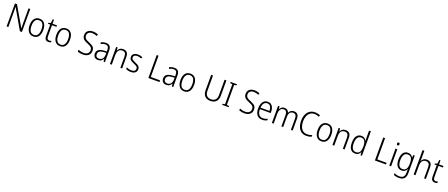

<svg xmlns="http://www.w3.org/2000/svg" viewBox="211 -3065 13082 5609"><g transform="rotate(20 6751.5 -260.0)"><path d="M567 0H504L144 -624H141Q142 -587 143.5 -548Q145 -509 145 -466V0H91V-714H155L514 -94H517Q516 -128 514.5 -171.5Q513 -215 513 -251V-714H567Z M1135 -267Q1135 -139 1081 -64.5Q1027 10 922 10Q821 10 765.5 -64.5Q710 -139 710 -267Q710 -398 766 -470Q822 -542 925 -542Q1028 -542 1081.5 -467.5Q1135 -393 1135 -267ZM768 -267Q768 -160 805.5 -99.5Q843 -39 923 -39Q1003 -39 1040.5 -99Q1078 -159 1078 -267Q1078 -370 1042 -431.5Q1006 -493 924 -493Q845 -493 806.5 -434Q768 -375 768 -267Z M1401 -38Q1419 -38 1436.5 -41.5Q1454 -45 1467 -50V-4Q1452 2 1433 6Q1414 10 1391 10Q1331 10 1300.5 -25.5Q1270 -61 1270 -139V-486H1202V-517L1271 -535L1289 -658H1326V-532H1464V-486H1326V-141Q1326 -90 1343.5 -64Q1361 -38 1401 -38Z M1965 -267Q1965 -139 1911 -64.5Q1857 10 1752 10Q1651 10 1595.5 -64.5Q1540 -139 1540 -267Q1540 -398 1596 -470Q1652 -542 1755 -542Q1858 -542 1911.5 -467.5Q1965 -393 1965 -267ZM1598 -267Q1598 -160 1635.5 -99.5Q1673 -39 1753 -39Q1833 -39 1870.5 -99Q1908 -159 1908 -267Q1908 -370 1872 -431.5Q1836 -493 1754 -493Q1675 -493 1636.5 -434Q1598 -375 1598 -267Z M2694 -187Q2694 -93 2632 -41.5Q2570 10 2471 10Q2417 10 2373.5 2Q2330 -6 2297 -20V-78Q2332 -63 2377.5 -52.5Q2423 -42 2473 -42Q2548 -42 2592 -79Q2636 -116 2636 -184Q2636 -225 2619.5 -252Q2603 -279 2567.5 -299.5Q2532 -320 2476 -342Q2424 -363 2385 -387.5Q2346 -412 2325 -448.5Q2304 -485 2304 -542Q2304 -600 2331 -640.5Q2358 -681 2405 -702.5Q2452 -724 2513 -724Q2560 -724 2602.5 -714.5Q2645 -705 2680 -688L2661 -638Q2623 -655 2585.5 -663.5Q2548 -672 2512 -672Q2444 -672 2403 -638.5Q2362 -605 2362 -543Q2362 -499 2379.5 -471.5Q2397 -444 2431 -424.5Q2465 -405 2513 -386Q2570 -363 2610.5 -338.5Q2651 -314 2672.5 -278.5Q2694 -243 2694 -187Z M2987 -541Q3070 -541 3109 -497Q3148 -453 3148 -358V0H3105L3096 -87H3094Q3070 -44 3033.5 -17Q2997 10 2932 10Q2861 10 2822.5 -31Q2784 -72 2784 -139Q2784 -219 2841.5 -260.5Q2899 -302 3009 -308L3093 -313V-352Q3093 -430 3065.5 -462Q3038 -494 2983 -494Q2950 -494 2917 -484.5Q2884 -475 2850 -457L2832 -501Q2865 -519 2905 -530Q2945 -541 2987 -541ZM3015 -266Q2842 -256 2842 -139Q2842 -89 2869 -63Q2896 -37 2943 -37Q3016 -37 3054 -85Q3092 -133 3093 -217V-270Z M3520 -542Q3599 -542 3641 -497Q3683 -452 3683 -356V0H3628V-349Q3628 -423 3598.5 -458Q3569 -493 3512 -493Q3360 -493 3360 -292V0H3304V-532H3349L3356 -440H3360Q3379 -483 3419 -512.5Q3459 -542 3520 -542Z M4135 -138Q4135 -68 4087.5 -29Q4040 10 3952 10Q3904 10 3866 0.5Q3828 -9 3801 -23V-79Q3832 -61 3871.5 -50Q3911 -39 3953 -39Q4019 -39 4049.5 -64.5Q4080 -90 4080 -136Q4080 -179 4048.5 -202.5Q4017 -226 3955 -251Q3912 -270 3878.5 -288.5Q3845 -307 3826 -334.5Q3807 -362 3807 -406Q3807 -469 3854 -505.5Q3901 -542 3981 -542Q4023 -542 4059.5 -533Q4096 -524 4127 -510L4106 -464Q4079 -477 4046 -485.5Q4013 -494 3979 -494Q3924 -494 3892.5 -471.5Q3861 -449 3861 -408Q3861 -378 3875.5 -360Q3890 -342 3917.5 -327.5Q3945 -313 3986 -295Q4028 -277 4062 -258Q4096 -239 4115.5 -211Q4135 -183 4135 -138Z M4498 0V-714H4555V-52H4843V0Z M5110 -541Q5193 -541 5232 -497Q5271 -453 5271 -358V0H5228L5219 -87H5217Q5193 -44 5156.5 -17Q5120 10 5055 10Q4984 10 4945.5 -31Q4907 -72 4907 -139Q4907 -219 4964.5 -260.5Q5022 -302 5132 -308L5216 -313V-352Q5216 -430 5188.5 -462Q5161 -494 5106 -494Q5073 -494 5040 -484.5Q5007 -475 4973 -457L4955 -501Q4988 -519 5028 -530Q5068 -541 5110 -541ZM5138 -266Q4965 -256 4965 -139Q4965 -89 4992 -63Q5019 -37 5066 -37Q5139 -37 5177 -85Q5215 -133 5216 -217V-270Z M5824 -267Q5824 -139 5770 -64.5Q5716 10 5611 10Q5510 10 5454.5 -64.5Q5399 -139 5399 -267Q5399 -398 5455 -470Q5511 -542 5614 -542Q5717 -542 5770.5 -467.5Q5824 -393 5824 -267ZM5457 -267Q5457 -160 5494.5 -99.5Q5532 -39 5612 -39Q5692 -39 5729.5 -99Q5767 -159 5767 -267Q5767 -370 5731 -431.5Q5695 -493 5613 -493Q5534 -493 5495.5 -434Q5457 -375 5457 -267Z M6665 -240Q6665 -117 6602 -53.5Q6539 10 6427 10Q6313 10 6252 -54.5Q6191 -119 6191 -242V-714H6248V-242Q6248 -140 6294.5 -90.5Q6341 -41 6429 -41Q6514 -41 6561 -90.5Q6608 -140 6608 -238V-714H6665Z M6993 0H6794V-35L6865 -46V-667L6794 -679V-714H6993V-679L6922 -667V-46L6993 -35Z M7715 -187Q7715 -93 7653 -41.5Q7591 10 7492 10Q7438 10 7394.5 2Q7351 -6 7318 -20V-78Q7353 -63 7398.5 -52.5Q7444 -42 7494 -42Q7569 -42 7613 -79Q7657 -116 7657 -184Q7657 -225 7640.5 -252Q7624 -279 7588.5 -299.5Q7553 -320 7497 -342Q7445 -363 7406 -387.5Q7367 -412 7346 -448.5Q7325 -485 7325 -542Q7325 -600 7352 -640.5Q7379 -681 7426 -702.5Q7473 -724 7534 -724Q7581 -724 7623.5 -714.5Q7666 -705 7701 -688L7682 -638Q7644 -655 7606.5 -663.5Q7569 -672 7533 -672Q7465 -672 7424 -638.5Q7383 -605 7383 -543Q7383 -499 7400.5 -471.5Q7418 -444 7452 -424.5Q7486 -405 7534 -386Q7591 -363 7631.5 -338.5Q7672 -314 7693.5 -278.5Q7715 -243 7715 -187Z M8021 -542Q8083 -542 8124.5 -510Q8166 -478 8186.5 -423.5Q8207 -369 8207 -300V-260H7871Q7872 -152 7915 -95.5Q7958 -39 8040 -39Q8081 -39 8114.5 -47.5Q8148 -56 8186 -75V-24Q8152 -7 8116.5 1.5Q8081 10 8037 10Q7926 10 7870.5 -64Q7815 -138 7815 -263Q7815 -346 7838.5 -409Q7862 -472 7908 -507Q7954 -542 8021 -542ZM8020 -494Q7956 -494 7917.5 -446.5Q7879 -399 7873 -306H8151Q8151 -388 8119.5 -441Q8088 -494 8020 -494Z M8835 -542Q8906 -542 8945.5 -498Q8985 -454 8985 -359V0H8929V-355Q8929 -427 8901 -460Q8873 -493 8825 -493Q8759 -493 8724 -448Q8689 -403 8689 -313V0H8634V-352Q8634 -427 8606 -460Q8578 -493 8530 -493Q8462 -493 8428 -443Q8394 -393 8394 -304V0H8338V-532H8383L8390 -447H8394Q8412 -486 8447.5 -514Q8483 -542 8540 -542Q8594 -542 8628.5 -516Q8663 -490 8676 -444H8680Q8701 -490 8739.5 -516Q8778 -542 8835 -542Z M9422 -673Q9342 -673 9287.5 -631.5Q9233 -590 9205.5 -518.5Q9178 -447 9178 -358Q9178 -262 9205.5 -191Q9233 -120 9286 -80.5Q9339 -41 9417 -41Q9462 -41 9499 -49.5Q9536 -58 9568 -70V-19Q9537 -5 9498.5 2.5Q9460 10 9411 10Q9316 10 9251 -35Q9186 -80 9152 -163Q9118 -246 9118 -359Q9118 -462 9152.5 -544.5Q9187 -627 9254.5 -675.5Q9322 -724 9421 -724Q9511 -724 9584 -687L9562 -638Q9496 -673 9422 -673Z M10089 -267Q10089 -139 10035 -64.5Q9981 10 9876 10Q9775 10 9719.5 -64.5Q9664 -139 9664 -267Q9664 -398 9720 -470Q9776 -542 9879 -542Q9982 -542 10035.5 -467.5Q10089 -393 10089 -267ZM9722 -267Q9722 -160 9759.5 -99.5Q9797 -39 9877 -39Q9957 -39 9994.5 -99Q10032 -159 10032 -267Q10032 -370 9996 -431.5Q9960 -493 9878 -493Q9799 -493 9760.5 -434Q9722 -375 9722 -267Z M10437 -542Q10516 -542 10558 -497Q10600 -452 10600 -356V0H10545V-349Q10545 -423 10515.5 -458Q10486 -493 10429 -493Q10277 -493 10277 -292V0H10221V-532H10266L10273 -440H10277Q10296 -483 10336 -512.5Q10376 -542 10437 -542Z M10926 10Q10830 10 10779.5 -59Q10729 -128 10729 -261Q10729 -398 10782 -470Q10835 -542 10929 -542Q10989 -542 11027 -513Q11065 -484 11083 -443H11087Q11086 -466 11084.5 -490.5Q11083 -515 11083 -535V-760H11139V0H11094L11087 -90H11083Q11064 -49 11026.5 -19.5Q10989 10 10926 10ZM10934 -38Q11013 -38 11048.5 -92.5Q11084 -147 11084 -248V-276Q11084 -381 11049 -437Q11014 -493 10937 -493Q10863 -493 10825 -433Q10787 -373 10787 -260Q10787 -152 10823 -95Q10859 -38 10934 -38Z M11541 0V-714H11598V-52H11886V0Z M12017 -730Q12036 -730 12045.5 -718Q12055 -706 12055 -686Q12055 -641 12017 -641Q11979 -641 11979 -686Q11979 -706 11988.5 -718Q11998 -730 12017 -730ZM12044 -532V0H11988V-532Z M12377 -542Q12434 -542 12470.5 -517.5Q12507 -493 12530 -452H12533L12541 -532H12586V18Q12586 124 12535 182Q12484 240 12371 240Q12321 240 12281 231.5Q12241 223 12207 207V152Q12242 170 12283.5 181Q12325 192 12372 192Q12453 192 12492 149Q12531 106 12531 24V-8Q12531 -28 12531.5 -49.5Q12532 -71 12534 -94H12530Q12510 -44 12470 -17Q12430 10 12371 10Q12280 10 12228.5 -59.5Q12177 -129 12177 -262Q12177 -393 12228 -467.5Q12279 -542 12377 -542ZM12384 -493Q12308 -493 12271.5 -432Q12235 -371 12235 -262Q12235 -38 12380 -38Q12436 -38 12469 -65Q12502 -92 12516.5 -138Q12531 -184 12531 -241V-287Q12531 -385 12497.5 -439Q12464 -493 12384 -493Z M12802 -517Q12802 -496 12801 -478Q12800 -460 12798 -441H12802Q12820 -484 12860 -513Q12900 -542 12961 -542Q13042 -542 13083.5 -496Q13125 -450 13125 -354V0H13070V-348Q13070 -424 13040 -458.5Q13010 -493 12954 -493Q12880 -493 12841 -442.5Q12802 -392 12802 -289V0H12746V-760H12802Z M13416 -38Q13434 -38 13451.5 -41.5Q13469 -45 13482 -50V-4Q13467 2 13448 6Q13429 10 13406 10Q13346 10 13315.5 -25.5Q13285 -61 13285 -139V-486H13217V-517L13286 -535L13304 -658H13341V-532H13479V-486H13341V-141Q13341 -90 13358.5 -64Q13376 -38 13416 -38Z"/></g></svg>

Font: Noto Sans Lao UI SemCond Light
Style: Regular
Weight: 300
Width: 4
Designer: Monotype Design Team
Foundry: Monotype Imaging Inc.
Version: Version 2.000; ttfautohint (v1.8.4.7-5d5b)